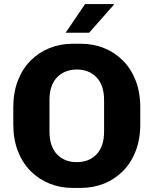

<svg xmlns="http://www.w3.org/2000/svg" viewBox="-20 -909 750 939"><path d="M335 10Q275 10 222.5 -11Q170 -32 130 -72Q90 -112 67.5 -170Q45 -228 45 -301V-384Q45 -457 67.5 -515Q90 -573 130 -613Q170 -653 222.5 -674Q275 -695 335 -695H376Q436 -695 488.5 -674Q541 -653 581 -613Q621 -573 643.5 -515Q666 -457 666 -384V-301Q666 -228 643.5 -170Q621 -112 581 -72Q541 -32 488.5 -11Q436 10 376 10ZM355 -116Q384 -116 408 -125Q432 -134 450.5 -152.5Q469 -171 479 -199Q489 -227 489 -266V-419Q489 -458 479 -486Q469 -514 450.5 -532.5Q432 -551 408 -560Q384 -569 356 -569Q328 -569 303.5 -560Q279 -551 260.5 -532.5Q242 -514 232 -486Q222 -458 222 -419V-266Q222 -227 232 -199Q242 -171 260.5 -152.5Q279 -134 303 -125Q327 -116 355 -116ZM301 -749 396 -889H536L537 -886L416 -749Z"/></svg>

Font: Chivo Medium
Style: Bold
Weight: 700
Version: Version 2.002